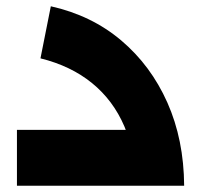

<svg xmlns="http://www.w3.org/2000/svg" viewBox="-20 -592 651 612"><path d="M413 0Q412 -106 376.5 -189Q341 -272 273.5 -327Q206 -382 109 -406L142 -572Q272 -543 366.5 -463Q461 -383 513.5 -265Q566 -147 567 0ZM34 0V-178H515V0Z"/></svg>

Font: Alexandria
Style: Bold
Weight: 700
Designer: Mohamed Gaber
Foundry: Kief Type Foundry
Version: Version 5.100